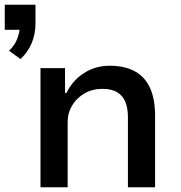

<svg xmlns="http://www.w3.org/2000/svg" viewBox="-24 -786 760 806"><path d="M62 -538 14 -573Q38 -596 48.5 -623.5Q59 -651 59 -675L80 -661H-4V-766H125V-688Q125 -644 109.5 -606Q94 -568 62 -538ZM146 0V-500H249V-396H255Q281 -449 329 -479.5Q377 -510 436 -510Q499 -510 541.5 -487Q584 -464 605.5 -417.5Q627 -371 627 -300V0H513V-295Q513 -331 502.5 -357.5Q492 -384 468.5 -398.5Q445 -413 406 -413Q364 -413 331 -394Q298 -375 279 -343.5Q260 -312 260 -274V0Z"/></svg>

Font: Nunito Sans 6pt SemiBold
Style: Regular
Weight: 600
Version: Version 3.101;gftools[0.9.27]